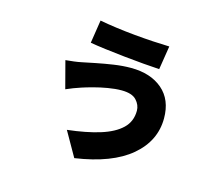

<svg xmlns="http://www.w3.org/2000/svg" viewBox="-105 -809 1210 1035"><g transform="rotate(15 500.0 -291.5)"><path d="M649 -249Q649 -281 624.5 -307.5Q600 -334 541 -334Q507 -334 466 -327Q425 -320 388 -310Q351 -300 327 -292Q311 -287 286 -277.5Q261 -268 246 -261L206 -413Q229 -415 253 -418Q277 -421 295 -425Q324 -431 368.5 -440Q413 -449 463 -456.5Q513 -464 559 -464Q669 -464 735 -407.5Q801 -351 801 -247Q801 -121 697 -33Q593 55 389 85L311 -52Q417 -64 492.5 -87.5Q568 -111 608.5 -150Q649 -189 649 -249ZM334 -668Q376 -660 427.5 -653Q479 -646 532.5 -641Q586 -636 637 -633Q688 -630 728 -629L707 -497Q669 -499 616.5 -503.5Q564 -508 507 -514Q450 -520 399 -526.5Q348 -533 314 -539Z"/></g></svg>

Font: Source Han Sans CN Heavy
Style: Regular
Weight: 900
Designer: Ryoko NISHIZUKA 西塚涼子 (kana, bopomofo & ideographs); Paul D. Hunt (Latin, Greek & Cyrillic); Sandoll Communications 산돌커뮤니
Foundry: Adobe
Version: Version 2.000;hotconv 1.0.107;makeotfexe 2.5.65593